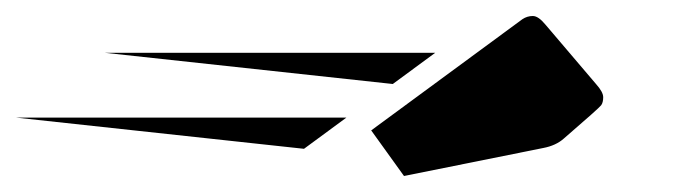

<svg xmlns="http://www.w3.org/2000/svg" viewBox="-424 -789 873 240"><path d="M229 -765Q235 -769 242 -769Q249 -769 258 -758L321 -684Q330 -674 330 -667.5Q330 -661 327.5 -657.5Q325 -654 281 -616Q271 -607 255 -604L81 -569L40 -626ZM67 -684 -293 -723H120ZM-44 -603 -404 -642H9Z"/></svg>

Font: Faster One
Style: Regular
Weight: 400
Designer: Eduardo Rodriguez Tunni
Foundry: Eduardo Rodriguez Tunni
Version: Version 1.002